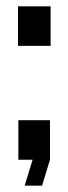

<svg xmlns="http://www.w3.org/2000/svg" viewBox="-20 -505 216 607"><path d="M140 -360H37V-485H140ZM38 -125H138V0L113 82H58L83 0H38Z"/></svg>

Font: Non Bureau
Style: Regular
Weight: 400
Designer: Jona Saucedo
Foundry: Non Foundry
Version: Version 1.000; ttfautohint (v1.8.4)